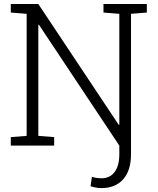

<svg xmlns="http://www.w3.org/2000/svg" viewBox="-20 -731 795 964"><path d="M489.3 213.4Q474.6 213.4 461.9 210.9Q449.2 208.5 434.6 204.1L441.4 156.7Q448.7 159.7 463.6 161.9Q478.5 164.1 489.3 164.1Q532.2 164.1 555.7 132.3Q579.1 100.6 579.1 43.5V0L175.3 -606.9L172.4 -606V-48.8L252 -42.5V0H34.2V-42.5L113.8 -48.8V-661.6L34.2 -668V-710.9H172.4L576.2 -104L579.1 -105V-661.6L499.5 -668V-710.9H717.3V-668L637.7 -661.6V43.5Q637.7 125 598.4 169.2Q559.1 213.4 489.3 213.4Z"/></svg>

Font: Roboto Slab LO Light
Style: Regular
Weight: 300
Designer: Google
Version: Version 2.000